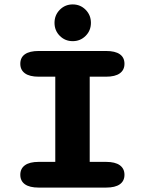

<svg xmlns="http://www.w3.org/2000/svg" viewBox="-20 -850 659 870"><path d="M155.5 0Q114 0 93 -15Q72 -30 72 -58Q72 -86 93 -101.2Q114 -116.5 155.5 -116.5H230.5V-502.5H155.5Q114 -502.5 93 -517.8Q72 -533 72 -561Q72 -589.5 93 -604.2Q114 -619 155.5 -619H460.5Q502 -619 523 -604.2Q544 -589.5 544 -561Q544 -533 523 -517.8Q502 -502.5 460.5 -502.5H386.5V-116.5H460.5Q502 -116.5 523 -101.2Q544 -86 544 -58Q544 -30 523 -15Q502 0 460.5 0ZM309.5 -663.5Q275 -663.5 251 -687.5Q227 -711.5 227 -746.5Q227 -781.5 251 -805.8Q275 -830 309.5 -830Q344 -830 368 -805.8Q392 -781.5 392 -746.5Q392 -711.5 368 -687.5Q344 -663.5 309.5 -663.5Z"/></svg>

Font: Sono ExtraLight Monospace
Style: Bold
Weight: 700
Version: Version 2.112